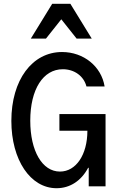

<svg xmlns="http://www.w3.org/2000/svg" viewBox="-20 -985 640 1015"><path d="M294 -294H442C442 -167 382 -78 297 -78C203 -78 140 -187 140 -347C140 -513 208 -619 312 -619C373 -619 423 -583 437 -528H533C516 -634 422 -710 308 -710C150 -710 40 -562 40 -346C40 -139 141 10 279 10C351 10 410 -30 446 -98H449V0H538V-382H294ZM143 -781H223L304 -883L385 -781H465L352 -965H256Z"/></svg>

Font: CommitMono
Style: 500Regular
Weight: 500
Monospace: yes
Designer: Eigil Nikolajsen
Foundry: Eigil Nikolajsen
Version: Version 1.143